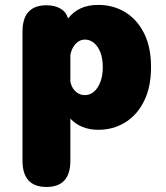

<svg xmlns="http://www.w3.org/2000/svg" viewBox="-20 -506 659 764"><path d="M69.5 -380Q69.5 -485 165 -485Q197 -485 219.5 -472.5Q242 -460 250.5 -434L251 -432.5Q271 -459 301 -472.8Q331 -486.5 371.5 -486.5Q430 -486.5 477.5 -458Q525 -429.5 553 -374.2Q581 -319 581 -239Q581 -159 553 -103.2Q525 -47.5 477.5 -18.5Q430 10.5 371.5 10.5Q336 10.5 308 -1Q280 -12.5 260 -34V133.5Q260 238 165 238Q69.5 238 69.5 133.5ZM260 -181.5Q262.5 -167.5 270.2 -155Q278 -142.5 290.2 -135Q302.5 -127.5 318 -127.5Q338 -127.5 354 -141.2Q370 -155 379.5 -180.2Q389 -205.5 389 -239Q389 -273 379.5 -297.5Q370 -322 354 -335.2Q338 -348.5 318 -348.5Q302 -348.5 289.5 -339Q277 -329.5 269.5 -315.2Q262 -301 260 -286Z"/></svg>

Font: Sono Monospace ExtraBold
Style: Regular
Weight: 800
Version: Version 2.112